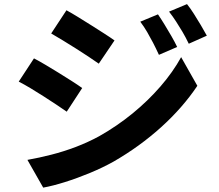

<svg xmlns="http://www.w3.org/2000/svg" viewBox="-20 -836 1040 911"><path d="M729.5 -767.9Q743.6 -747.4 760.5 -719.8Q777.3 -692.2 793.4 -664.5Q809.4 -636.7 820.6 -613.2L734.1 -575.8Q719.4 -607.8 706.1 -633.4Q692.7 -659 678.6 -683.4Q664.5 -707.8 645.6 -733.1ZM867.3 -816.5Q883.2 -796.8 900.1 -770.1Q916.9 -743.3 933.2 -716.2Q949.4 -689.1 961.4 -666.7L875.7 -628.5Q860.3 -660.4 845.6 -685.3Q830.9 -710.1 815.9 -733.2Q801 -756.4 782.1 -780.8ZM295.3 -787.3Q319.9 -773.9 350.9 -754.8Q381.8 -735.7 414.1 -715.4Q446.4 -695 475.2 -676.5Q504.1 -658 523.3 -644.1L448.7 -533.9Q428.3 -548.5 399.5 -567.5Q370.8 -586.5 339.5 -606.3Q308.2 -626.1 277.8 -644.6Q247.3 -663.1 222.9 -677.2ZM110.1 -77.4Q166.4 -87.4 224.1 -102.2Q281.8 -116.9 339.1 -138.6Q396.4 -160.3 450.4 -189.6Q535.3 -237.6 608.8 -297.6Q682.2 -357.6 741.1 -425.5Q800 -493.4 839.5 -564.8L916.4 -428.9Q846.8 -324.9 744.4 -232.4Q641.9 -140 518.7 -69.2Q467.9 -40.8 407.2 -15.6Q346.4 9.6 287.9 28Q229.3 46.3 185 54.2ZM141.2 -559Q166.5 -545.9 198 -527.1Q229.6 -508.3 261.6 -488.5Q293.6 -468.6 322.2 -450.4Q350.7 -432.2 370 -418.3L296.6 -306.1Q275.1 -321.2 246.7 -340Q218.2 -358.8 186.8 -379Q155.4 -399.3 124.9 -417.5Q94.3 -435.7 68.9 -448.8Z"/></svg>

Font: Noto Sans HK Thin
Style: Regular
Weight: 100
Designer: Ryoko NISHIZUKA 西塚涼子 (kana, bopomofo & ideographs); Paul D. Hunt (Latin, Greek & Cyrillic); Sandoll Communications 산돌커뮤니
Foundry: Adobe
Version: Version 2.004-H2;hotconv 1.0.118;makeotfexe 2.5.65603